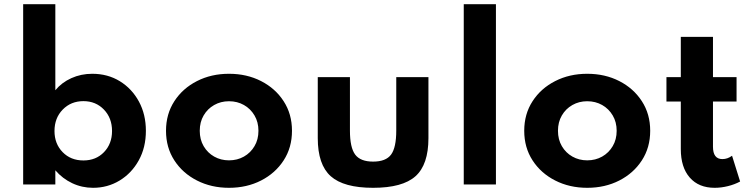

<svg xmlns="http://www.w3.org/2000/svg" viewBox="-20 -880 3594 916"><path d="M424 16Q493.5 16 550.8 -18.8Q608 -53.5 642 -115Q676 -176.5 676 -256Q676 -334 642.8 -395.5Q609.5 -457 551.8 -492.5Q494 -528 420 -528Q366.5 -528 320.5 -507.2Q274.5 -486.5 244 -449.5V-860H90.5V0H244V-67.5Q278 -28 324.5 -6Q371 16 424 16ZM378 -114.5Q317.5 -114.5 278.8 -154.2Q240 -194 240 -255Q240 -317 279.2 -357.2Q318.5 -397.5 378 -397.5Q437 -397.5 475.8 -357.2Q514.5 -317 514.5 -255Q514.5 -194 476.2 -154.2Q438 -114.5 378 -114.5Z M1072.5 16Q1157.5 16 1225.5 -18.8Q1293.5 -53.5 1333.2 -114.8Q1373 -176 1373 -256Q1373 -336 1333.2 -397.2Q1293.5 -458.5 1225.5 -493.2Q1157.5 -528 1072.5 -528Q988 -528 919.8 -493.2Q851.5 -458.5 811.8 -397.2Q772 -336 772 -256Q772 -176 811.8 -114.8Q851.5 -53.5 919.8 -18.8Q988 16 1072.5 16ZM1072.5 -115Q1033.5 -115 1001.8 -133Q970 -151 951.5 -182.8Q933 -214.5 933 -256Q933 -297.5 951.5 -329.2Q970 -361 1001.8 -379Q1033.5 -397 1072.5 -397Q1112 -397 1143.8 -379Q1175.5 -361 1194.2 -329.2Q1213 -297.5 1213 -256Q1213 -214.5 1194.2 -182.8Q1175.5 -151 1143.8 -133Q1112 -115 1072.5 -115Z M1760 16Q1900.5 16 1962.2 -39.2Q2024 -94.5 2024 -221V-512H1870.5V-257Q1870.5 -176 1845.8 -142.5Q1821 -109 1760 -109Q1699.5 -109 1674.5 -142.5Q1649.5 -176 1649.5 -257V-512H1496V-221Q1496 -94.5 1558 -39.2Q1620 16 1760 16Z M2192.5 0H2346V-860H2192.5Z M2781.5 16Q2866.5 16 2934.5 -18.8Q3002.5 -53.5 3042.2 -114.8Q3082 -176 3082 -256Q3082 -336 3042.2 -397.2Q3002.5 -458.5 2934.5 -493.2Q2866.5 -528 2781.5 -528Q2697 -528 2628.8 -493.2Q2560.5 -458.5 2520.8 -397.2Q2481 -336 2481 -256Q2481 -176 2520.8 -114.8Q2560.5 -53.5 2628.8 -18.8Q2697 16 2781.5 16ZM2781.5 -115Q2742.5 -115 2710.8 -133Q2679 -151 2660.5 -182.8Q2642 -214.5 2642 -256Q2642 -297.5 2660.5 -329.2Q2679 -361 2710.8 -379Q2742.5 -397 2781.5 -397Q2821 -397 2852.8 -379Q2884.5 -361 2903.2 -329.2Q2922 -297.5 2922 -256Q2922 -214.5 2903.2 -182.8Q2884.5 -151 2852.8 -133Q2821 -115 2781.5 -115Z M3389.5 16Q3420.5 16 3452.8 8Q3485 0 3511 -14L3472.5 -137Q3451 -121 3426.5 -121Q3381.5 -121 3381.5 -180V-395.5H3494V-512H3381.5V-704H3228V-512H3159.5V-395.5H3228V-169Q3228 -81.5 3270.8 -32.8Q3313.5 16 3389.5 16Z"/></svg>

Font: Spartan
Style: Bold
Weight: 700
Designer: Matt Bailey, Mirko Velimirovic
Foundry: Matt Bailey
Version: Version 1.003; ttfautohint (v1.8.3)